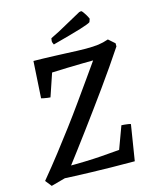

<svg xmlns="http://www.w3.org/2000/svg" viewBox="-125 -916 797 1009"><g transform="rotate(-15 273.5 -411.5)"><path d="M29 12 2 -22Q55 -86 101.5 -146Q148 -206 190 -262Q232 -318 271.5 -373.5Q311 -429 350 -484Q389 -539 429 -596L439 -569Q398 -569 353.5 -568Q309 -567 266 -566Q223 -565 185 -563L143 -439Q139 -439 127.5 -440.5Q116 -442 106.5 -444Q97 -446 94 -447L106 -647Q130 -647 159 -646Q188 -645 220 -644Q252 -643 283 -641.5Q314 -640 341.5 -639Q369 -638 389 -638Q431 -638 457.5 -641.5Q484 -645 513 -655L547 -625V-608Q484 -513 413.5 -415Q343 -317 273 -222.5Q203 -128 138 -43L115 -65Q240 -65 320 -71Q400 -77 420 -79L465 -201Q471 -201 481 -200Q491 -199 501 -197.5Q511 -196 515 -194L484 0Q417 0 356.5 -1Q296 -2 246 -3.5Q196 -5 160 -6.5Q124 -8 106 -9ZM232 -703Q229 -708 227 -714.5Q225 -721 226 -726L228 -738L276 -762L405 -833L416 -835Q420 -833 425.5 -825.5Q431 -818 437.5 -807.5Q444 -797 449 -785L443 -768Q440 -765 426 -759.5Q412 -754 386.5 -746Q361 -738 322.5 -727.5Q284 -717 232 -703Z"/></g></svg>

Font: Labrada Medium
Style: Italic
Weight: 500
Italic angle: -7°
Designer: Mercedes Jáuregui
Foundry: Omnibus-Type Team
Version: Version 1.000